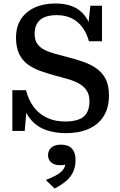

<svg xmlns="http://www.w3.org/2000/svg" viewBox="-20 -748 692 1103"><path d="M353 -50Q401 -50 432 -61.5Q463 -73 478.5 -99Q494 -125 494 -166Q494 -204 478 -228Q462 -252 434.5 -267.5Q407 -283 371 -293.5Q335 -304 296 -314Q252 -326 211.5 -340.5Q171 -355 139.5 -378Q108 -401 90 -438.5Q72 -476 72 -532Q72 -594 100 -637.5Q128 -681 179 -704.5Q230 -728 299 -728Q355 -728 397.5 -711Q440 -694 469 -655.5Q498 -617 513 -552L484 -577L499 -715H566V-511H491Q477 -560 451.5 -593.5Q426 -627 389.5 -644Q353 -661 307 -661Q262 -661 234 -648.5Q206 -636 192.5 -612Q179 -588 179 -553Q179 -519 193.5 -497.5Q208 -476 234 -462.5Q260 -449 295 -439.5Q330 -430 371 -419Q415 -408 457 -393.5Q499 -379 533 -355.5Q567 -332 586.5 -295Q606 -258 606 -201Q606 -128 575 -79.5Q544 -31 488 -7Q432 17 359 17Q295 17 242 -2Q189 -21 153 -66Q117 -111 102 -188L136 -158L122 4H51V-230H129Q145 -170 176.5 -130Q208 -90 253 -70Q298 -50 353 -50ZM294 335 243 286Q276 273 301.5 259.5Q327 246 341.5 228Q356 210 356 185L371 192Q362 197 350 199Q338 201 326 201Q292 201 274 185Q256 169 256 143Q256 117 274.5 100Q293 83 330 83Q372 83 393 105.5Q414 128 414 170Q414 211 399.5 241Q385 271 358 293.5Q331 316 294 335Z"/></svg>

Font: Roboto Serif Medium
Style: Regular
Weight: 500
Designer: Greg Gazdowicz
Foundry: Commercial Type
Version: Version 1.008